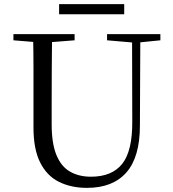

<svg xmlns="http://www.w3.org/2000/svg" viewBox="-20 -893 837 929"><path d="M266 -824V-873H581V-824ZM401 16Q324 16 265.5 -13Q207 -42 174.5 -106.5Q142 -171 142 -276V-391Q142 -476 142 -560.5Q142 -645 140 -728H232Q231 -645 230.5 -561Q230 -477 230 -391V-291Q230 -199 253 -143Q276 -87 319 -62.5Q362 -38 420 -38Q522 -38 571.5 -100.5Q621 -163 620 -306L619 -728H659L657 -286Q657 -133 591.5 -58.5Q526 16 401 16ZM45 -698V-728H341V-698L201 -687H180ZM498 -698V-728H756V-698L647 -687H626Z"/></svg>

Font: Noto Serif JP
Style: Regular
Weight: 400
Designer: Ryoko NISHIZUKA  (kana & ideographs); Frank Grießhammer (Latin, Greek & Cyrillic); Wenlong ZHANG  (bopomofo); Sandoll Co
Foundry: Adobe
Version: Version 2.003-H1;hotconv 1.1.1;makeotfexe 2.6.0